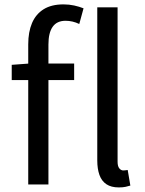

<svg xmlns="http://www.w3.org/2000/svg" viewBox="-20 -829 650 863"><path d="M106.9 0V-630Q106.9 -685.2 123.9 -725.3Q141 -765.4 176.1 -787.4Q211.2 -809.3 265.2 -809.3Q290.3 -809.3 313.4 -804.3Q336.5 -799.2 355.5 -791.6L336.3 -721.2Q306.3 -735.6 274.7 -735.6Q235.9 -735.6 216.8 -708.7Q197.7 -681.7 197.7 -628.9V0ZM32.7 -469V-537.6L111.2 -543.4H313.3V-469ZM513.9 13.4Q479.7 13.4 458.3 -0.9Q436.8 -15.3 427 -42.6Q417.2 -69.9 417.2 -108.1V-796H508.5V-102.1Q508.5 -81.5 516.3 -72.2Q524 -62.9 534 -62.9Q537.8 -62.9 542.1 -63.4Q546.4 -63.9 554 -64.9L565.9 5.1Q556.6 8 544.6 10.7Q532.7 13.4 513.9 13.4Z"/></svg>

Font: Noto Sans TC
Style: Regular
Weight: 100
Designer: Ryoko NISHIZUKA 西塚涼子 (kana, bopomofo & ideographs); Paul D. Hunt (Latin, Greek & Cyrillic); Sandoll Communications 산돌커뮤니
Foundry: Adobe
Version: Version 2.004;hotconv 1.0.118;makeotfexe 2.5.65603